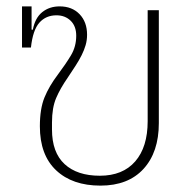

<svg xmlns="http://www.w3.org/2000/svg" viewBox="-20 -570 602 602"><path d="M295 12Q207 12 156 -36Q105 -84 105 -174Q105 -229 119.5 -264.5Q134 -300 162 -337Q186 -369 202.5 -396.5Q219 -424 219 -458Q219 -488 201.5 -505Q184 -522 157 -522Q124 -522 103.5 -499Q83 -476 77 -421H49V-550H79V-477H83Q90 -514 112.5 -532Q135 -550 167 -550Q206 -550 229.5 -525.5Q253 -501 253 -461Q253 -444 248.5 -428.5Q244 -413 236 -397Q228 -381 217 -364Q206 -347 192 -326Q169 -293 156 -262.5Q143 -232 143 -186V-164Q143 -92 182.5 -55.5Q222 -19 293 -19Q365 -19 404 -64Q443 -109 443 -190V-538H478V-184Q478 -93 430 -40.5Q382 12 295 12Z"/></svg>

Font: IBM Plex Sans Thai ExtLt
Style: Regular
Weight: 200
Designer: Mike Abbink, Paul van der Laan, Pieter van Rosmalen, Ben Mitchell, Mark Frömberg
Foundry: Bold Monday
Version: Version 1.2